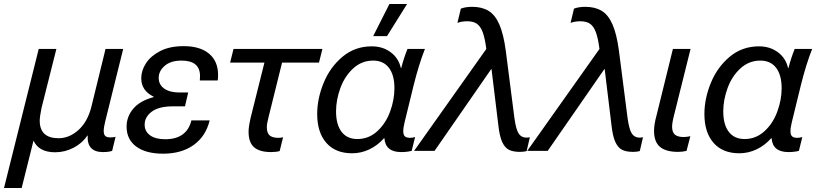

<svg xmlns="http://www.w3.org/2000/svg" viewBox="-51 -752 4083 957"><path d="M500 -67Q512 -67 525 -70L508 0Q491 6 462 6Q422 6 403 -14.5Q384 -35 386 -76H384Q359 -38 315.5 -15.5Q272 7 224 7Q143 7 116 -51L57 185H-31L142 -508H230L156 -214Q147 -169 147 -151Q147 -63 241 -63Q294 -63 339.5 -103.5Q385 -144 404 -218L475 -508H563L473 -145Q466 -117 466 -99Q466 -81 474 -74Q482 -67 500 -67Z M1036 -378Q1036 -360 1034 -351H945Q946 -359 946 -373Q946 -450 854 -450Q800 -450 770 -424Q740 -398 740 -364Q740 -330 767.5 -310.5Q795 -291 843 -291H887L871 -222H811Q741 -222 705.5 -195.5Q670 -169 670 -131Q670 -97 697 -77.5Q724 -58 772 -58Q880 -58 903 -152H994Q975 -73 914.5 -29.5Q854 14 762 14Q676 14 628 -21.5Q580 -57 580 -121Q580 -171 613.5 -210.5Q647 -250 715 -268V-270Q653 -300 653 -362Q653 -400 676.5 -436.5Q700 -473 747.5 -497.5Q795 -522 865 -522Q946 -522 991 -484.5Q1036 -447 1036 -378Z M1355 -440 1287 -166Q1279 -136 1279 -118Q1279 -89 1293 -77Q1307 -65 1336 -65Q1351 -65 1360 -68L1343 1Q1325 6 1300 6Q1244 6 1216 -17.5Q1188 -41 1188 -96Q1188 -121 1199 -168L1267 -440H1096L1113 -508H1556L1539 -440Z M1947 -413H1949Q1961 -461 1980 -508H2067Q2037 -432 2011 -328L1966 -144Q1959 -116 1959 -98Q1959 -80 1967 -72.5Q1975 -65 1993 -65Q2006 -65 2018 -69L2001 0Q1977 6 1949 6Q1870 6 1865 -63H1863Q1831 -27 1790 -7.5Q1749 12 1704 12Q1621 12 1575.5 -40Q1530 -92 1530 -184Q1530 -260 1562 -338.5Q1594 -417 1656 -469Q1718 -521 1802 -521Q1857 -521 1896.5 -491.5Q1936 -462 1947 -413ZM1624 -197Q1624 -131 1651.5 -95Q1679 -59 1730 -59Q1787 -59 1829.5 -98Q1872 -137 1893.5 -196Q1915 -255 1915 -312Q1915 -378 1887.5 -414Q1860 -450 1809 -450Q1752 -450 1709.5 -411Q1667 -372 1645.5 -313Q1624 -254 1624 -197ZM1809 -572 1890 -732H1978L1878 -572Z M2470 -499 2513 -164Q2521 -106 2534.5 -86Q2548 -66 2573 -66Q2582 -66 2590 -68L2574 1Q2561 5 2540 5Q2506 5 2485.5 -5.5Q2465 -16 2452 -44.5Q2439 -73 2433 -127L2399 -407H2397L2237 -176L2115 0H2013L2373 -508Q2366 -562 2355 -591.5Q2344 -621 2326 -633.5Q2308 -646 2278 -646Q2251 -646 2229 -638L2246 -709Q2270 -718 2302 -718Q2351 -718 2384 -698Q2417 -678 2438 -630Q2459 -582 2470 -499Z M3034 -499 3077 -164Q3085 -106 3098.5 -86Q3112 -66 3137 -66Q3146 -66 3154 -68L3138 1Q3125 5 3104 5Q3070 5 3049.5 -5.5Q3029 -16 3016 -44.5Q3003 -73 2997 -127L2963 -407H2961L2801 -176L2679 0H2577L2937 -508Q2930 -562 2919 -591.5Q2908 -621 2890 -633.5Q2872 -646 2842 -646Q2815 -646 2793 -638L2810 -709Q2834 -718 2866 -718Q2915 -718 2948 -698Q2981 -678 3002 -630Q3023 -582 3034 -499Z M3299 -120Q3299 -93 3313 -81Q3327 -69 3357 -69Q3370 -69 3390 -73L3371 0Q3351 5 3329 5Q3268 5 3238.5 -20Q3209 -45 3209 -100Q3209 -132 3221 -175L3303 -508H3391L3309 -179Q3299 -141 3299 -120Z M3877 -413H3879Q3891 -461 3910 -508H3997Q3967 -432 3941 -328L3896 -144Q3889 -116 3889 -98Q3889 -80 3897 -72.5Q3905 -65 3923 -65Q3936 -65 3948 -69L3931 0Q3907 6 3879 6Q3800 6 3795 -63H3793Q3761 -27 3720 -7.5Q3679 12 3634 12Q3551 12 3505.5 -40Q3460 -92 3460 -184Q3460 -260 3492 -338.5Q3524 -417 3586 -469Q3648 -521 3732 -521Q3787 -521 3826.5 -491.5Q3866 -462 3877 -413ZM3554 -197Q3554 -131 3581.5 -95Q3609 -59 3660 -59Q3717 -59 3759.5 -98Q3802 -137 3823.5 -196Q3845 -255 3845 -312Q3845 -378 3817.5 -414Q3790 -450 3739 -450Q3682 -450 3639.5 -411Q3597 -372 3575.5 -313Q3554 -254 3554 -197Z"/></svg>

Font: CST
Style: Italic
Weight: 400
Italic angle: -14°
Version: Version 1.00